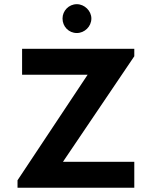

<svg xmlns="http://www.w3.org/2000/svg" viewBox="-20 -884 696 904"><path d="M341.8 -864.3C303.7 -864.3 274.4 -833 274.4 -796.9C274.4 -758.8 303.7 -728.5 341.8 -728.5C377.9 -728.5 410.2 -758.8 410.2 -796.9C410.2 -833 377.9 -864.3 341.8 -864.3ZM84 -654.3V-532.2H392.6L62.5 -35.2V0H612.3V-122.1H276.4L612.3 -619.1V-654.3Z"/></svg>

Font: Sen-gleads
Style: Bold
Weight: 700
Designer: Kosal Sen, Philatype
Foundry: Philatype
Version: Version 1.004; ttfautohint (v1.8.3)